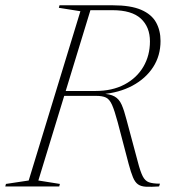

<svg xmlns="http://www.w3.org/2000/svg" viewBox="-52 -705 657 726"><path d="M309 -361Q372.5 -361 418.8 -385.5Q465 -410 490 -452.5Q515 -495 515 -548.5Q515 -603 480.5 -634.8Q446 -666.5 373 -666.5H257L254.5 -685H375Q442 -685 481.5 -668Q521 -651 538 -620.5Q555 -590 555 -550Q555 -494.5 527 -451.2Q499 -408 448.8 -381Q398.5 -354 331 -348.5V-351Q364 -350 381.2 -340.2Q398.5 -330.5 408 -309Q417.5 -287.5 426.5 -252L469 -93.5Q478.5 -56.5 487.5 -38.8Q496.5 -21 511.2 -15.8Q526 -10.5 553 -10.5L549.5 0Q518.5 2 499.8 1Q481 0 469.8 -8Q458.5 -16 450.8 -34.5Q443 -53 434.5 -85L393 -243Q381 -287.5 371.5 -308.8Q362 -330 348.5 -336.2Q335 -342.5 311.5 -342.5H164L168 -361ZM93 -22.5 174.5 -9.5 172 0H-32L-29.5 -9.5L56.5 -22.5L252 -662.5L170.5 -675.5L173 -685H295.5Z"/></svg>

Font: Newsreader 36pt ExtraLight
Style: Italic
Weight: 250
Italic angle: -17°
Designer: Hugues Gentile
Foundry: Production Type
Version: Version 1.003